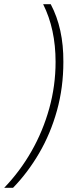

<svg xmlns="http://www.w3.org/2000/svg" viewBox="-84 -734 344 912"><path d="M-64 158Q11 80 65.5 -15.5Q120 -111 150 -219Q180 -327 180 -440Q180 -596 121 -714H157Q218 -599 217 -440Q217 -318 186.5 -208.5Q156 -99 102 -6.5Q48 86 -22 158Z"/></svg>

Font: Noto Sans Disp ExtLt
Style: Italic
Weight: 200
Italic angle: -12°
Designer: Monotype Design Team
Foundry: Monotype Imaging Inc.
Version: Version 2.000;GOOG;noto-source:20170915:90ef993387c0